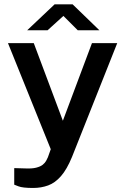

<svg xmlns="http://www.w3.org/2000/svg" viewBox="-20 -720 590 904"><path d="M136 165Q86.5 165 66.8 157.2Q47 149.5 47 149.5V71.5L99 73Q130.5 74.5 150.2 69.5Q170 64.5 181 55.8Q192 47 197.2 37.2Q202.5 27.5 205.5 20.5L219 -17.5L17.5 -517H139L276 -151.5L413 -517H532L319 19Q295 77.5 267.2 109.2Q239.5 141 206.8 153Q174 165 136 165ZM346 -577.5 278.5 -645 204 -577.5H108L237 -699.5H322L448 -577.5Z"/></svg>

Font: Public Sans SemiBold
Style: Regular
Weight: 600
Designer: The Public Sans Project Authors: Dan O. Williams and USWDS (Libre Franklin designed by Pablo Impallari and Rodrigo Fuenz
Version: Version 1.007